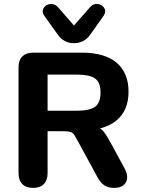

<svg xmlns="http://www.w3.org/2000/svg" viewBox="-20 -934 726 963"><path d="M72.9 -66.4V-596Q72.9 -632.3 92.3 -651.1Q111.6 -670 146.9 -670H389.6Q505.4 -670 565 -619.2Q624.7 -568.4 624.7 -473.9Q624.7 -378.9 562.9 -328.8Q501.2 -278.7 384.3 -278.7L392.9 -294.5H430.9Q442.7 -294.5 451.5 -294.7Q470.3 -294.1 481.5 -289.4Q492.6 -284.7 504.8 -267.6Q517 -250.5 538.6 -211.7L605.4 -88.2Q618.9 -63.8 617.7 -41.7Q616.4 -19.7 600 -5.6Q583.6 8.4 553.7 8.4Q523 8.4 503.5 -4.4Q484.1 -17.3 469.2 -44.7L371.3 -224.8Q357.1 -250.5 351.5 -259.1Q346 -267.7 334 -271.8Q322 -275.9 297 -275.9H218.7V-66.4Q218.7 -30.1 200 -10.8Q181.2 8.4 145.9 8.4Q110.6 8.4 91.8 -10.9Q72.9 -30.3 72.9 -66.4ZM484.3 -470.1Q484.3 -521 456.8 -540.4Q429.3 -559.8 363.9 -559.8H218.7V-378.6H363.9Q429.3 -378.6 456.8 -398.5Q484.3 -418.4 484.3 -470.1ZM269.3 -761.1 202.2 -854.7Q188 -874.5 198.5 -892.8Q209 -911 231.8 -913.5Q254.5 -916 271.4 -897.4L350.9 -806.1L431.2 -897.4Q448 -916.8 470.4 -913.9Q492.7 -911 503.2 -893.2Q513.8 -875.3 499.5 -854.7L433.3 -761.1Q402.8 -717.4 350.9 -717.4Q299.7 -717.4 269.3 -761.1Z"/></svg>

Font: SN Pro Thin
Style: Regular
Weight: 200
Designer: Tobias Whetton
Foundry: Supernotes
Version: Version 1.003;Glyphs 3.3 (3324)